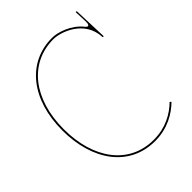

<svg xmlns="http://www.w3.org/2000/svg" viewBox="-218 -887 1006 1006"><g transform="rotate(-45 285.0 -384.0)"><path d="M520.5 -770 523 -706.5V-690C523 -686.5 522 -672.5 513.5 -672.5C510 -672.5 506 -675 500.5 -681.5C454.5 -740 377.5 -762.5 337.5 -762.5C154.5 -762.5 32.5 -610 32.5 -381C32.5 -159 146.5 2.5 337.5 2.5C429 2.5 497.5 -38 543 -82.5L536 -89.5C492 -46 426 -7.5 337.5 -7.5C153.5 -7.5 42.5 -162 42.5 -381C42.5 -604 160.5 -752.5 337.5 -752.5C392.5 -752.5 522 -707 527.5 -580C527.5 -577.5 529 -576 531.5 -576C533.5 -576 535 -577.5 535 -580L528 -770Z"/></g></svg>

Font: ZnikomitSC
Style: Regular
Weight: 100
Designer: gluk
Foundry: gluk
Version: Version 0.55